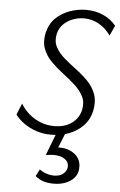

<svg xmlns="http://www.w3.org/2000/svg" viewBox="-61 -709 640 1020"><g transform="rotate(5 258.5 -199.5)"><path d="M227 10Q185 10 148.5 -2.5Q112 -15 83 -35.5Q54 -56 36 -81L61 -141Q79 -111 106 -87.5Q133 -64 167.5 -50.5Q202 -37 241 -37Q297 -37 334 -64Q371 -91 381 -135Q390 -176 374 -207.5Q358 -239 327.5 -266.5Q297 -294 262.5 -320Q228 -346 199 -375.5Q170 -405 156 -442Q142 -479 153 -528Q165 -577 196.5 -607Q228 -637 271 -652Q314 -667 357 -667Q406 -667 447 -649Q488 -631 517 -596L492 -542Q466 -579 429.5 -600Q393 -621 349 -621Q319 -621 290 -610Q261 -599 240 -578Q219 -557 212 -527Q203 -487 219 -456.5Q235 -426 265 -400Q295 -374 329.5 -348.5Q364 -323 393.5 -293Q423 -263 437 -224.5Q451 -186 440 -134Q430 -88 399 -56Q368 -24 324 -7Q280 10 227 10ZM256 0H302L264 94L231 83Q240 78 253 76Q266 74 280 74Q329 74 362 101Q395 128 393 173Q392 216 355.5 242Q319 268 263 268Q232 268 208.5 260Q185 252 166 236L185 199Q201 211 221.5 218Q242 225 262 225Q296 225 314 208Q332 191 332 170Q333 147 311.5 131.5Q290 116 252 116Q244 116 232.5 117Q221 118 210 120Z"/></g></svg>

Font: Ysabeau Infant Light
Style: Italic
Weight: 300
Italic angle: -12°
Designer: Christian Thalmann (Catharsis Fonts)
Version: Version 2.001;gftools[0.9.30]; featfreeze: ss01,ss02,lnum